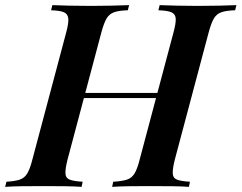

<svg xmlns="http://www.w3.org/2000/svg" viewBox="-59 -728 941 748"><path d="M229 -346 236 -366H589L581 -346ZM617 -602Q627 -639 625.5 -656.5Q624 -674 608 -680.5Q592 -687 558 -688L563 -708Q589 -707 629 -706Q669 -705 710 -705Q756 -705 796.5 -706Q837 -707 862 -708L857 -688Q823 -687 804 -680.5Q785 -674 774.5 -656.5Q764 -639 754 -602L622 -106Q613 -70 614 -52Q615 -34 631 -28Q647 -22 681 -20L677 0Q653 -2 612.5 -2.5Q572 -3 526 -3Q485 -3 445 -2.5Q405 -2 378 0L382 -20Q416 -22 435 -28Q454 -34 465 -52Q476 -70 485 -106ZM204 -106Q195 -70 196 -52Q197 -34 213 -28Q229 -22 263 -20L259 0Q233 -2 193 -2.5Q153 -3 112 -3Q66 -3 26.5 -2.5Q-13 -2 -39 0L-34 -20Q-1 -22 17.5 -28Q36 -34 47 -52Q58 -70 67 -106L199 -602Q209 -639 207 -656.5Q205 -674 189.5 -680.5Q174 -687 140 -688L145 -708Q169 -707 209.5 -706Q250 -705 296 -705Q337 -705 376.5 -706Q416 -707 444 -708L439 -688Q405 -687 386 -680.5Q367 -674 356.5 -656.5Q346 -639 336 -602Z"/></svg>

Font: Playfair Display SemiBold
Style: Italic
Weight: 600
Italic angle: -14°
Designer: Claus Eggers Sørensen
Foundry: Claus Eggers Sørensen
Version: Version 1.203